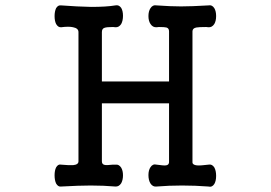

<svg xmlns="http://www.w3.org/2000/svg" viewBox="-20 -715 1040 737"><path d="M281.2 -591.8V-95.7Q281.2 -83 260.7 -81.1Q247.1 -80.1 214.8 -83Q203.1 -85.9 195.3 -72.3Q189.5 -60.5 189.5 -42Q189.5 -23.4 195.3 -10.7Q203.1 2.9 214.8 1Q285.2 -2.9 328.1 -2.9Q377.9 -2.9 422.9 1Q436.5 2 445.3 -11.7Q452.1 -24.4 452.1 -42Q452.1 -59.6 445.3 -71.3Q436.5 -85 422.9 -83H413.1Q388.7 -80.1 381.8 -82Q371.1 -84 371.1 -95.7V-318.4H628.9V-91.8Q627.9 -81.1 616.2 -80.1Q608.4 -79.1 581.1 -83Q566.4 -86.9 557.6 -73.2Q549.8 -61.5 549.8 -43Q549.8 -23.4 557.6 -10.7Q566.4 2.9 581.1 1Q627.9 -2.9 678.7 -2.9Q729.5 -2.9 780.3 1Q793.9 4.9 802.7 -8.8Q809.6 -20.5 809.6 -40Q809.6 -59.6 802.7 -72.3Q793.9 -85.9 780.3 -83Q750 -79.1 736.3 -80.1Q718.8 -82 718.8 -91.8V-594.7Q718.8 -606.4 733.4 -609.4Q743.2 -611.3 771.5 -611.3L780.3 -610.4Q793.9 -609.4 802.7 -623Q809.6 -634.8 809.6 -653.3Q809.6 -671.9 802.7 -683.6Q793.9 -697.3 780.3 -694.3Q714.8 -690.4 674.8 -690.4Q634.8 -690.4 581.1 -694.3Q566.4 -697.3 557.6 -683.6Q549.8 -671.9 549.8 -653.3Q549.8 -634.8 557.6 -623Q566.4 -609.4 581.1 -610.4L589.8 -611.3Q612.3 -611.3 619.1 -609.4Q628.9 -606.4 628.9 -594.7V-402.3H371.1V-591.8Q371.1 -605.5 381.8 -608.4Q389.6 -611.3 414.1 -611.3L422.9 -610.4Q436.5 -609.4 445.3 -623Q452.1 -635.7 452.1 -654.3Q452.1 -672.9 445.3 -684.6Q436.5 -697.3 422.9 -694.3Q388.7 -688.5 330.1 -688.5Q277.3 -689.5 214.8 -694.3Q203.1 -696.3 195.3 -683.6Q189.5 -670.9 189.5 -653.3Q189.5 -634.8 195.3 -623Q203.1 -609.4 214.8 -610.4Q244.1 -614.3 260.7 -610.4Q281.2 -606.4 281.2 -591.8Z"/></svg>

Font: GungsuhChe
Style: Regular
Weight: 400
Monospace: yes
Version: Version 2.21